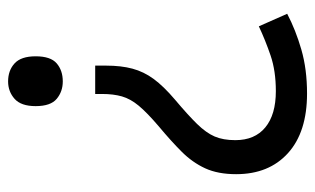

<svg xmlns="http://www.w3.org/2000/svg" viewBox="-172 -414 778 474"><g transform="rotate(-90 217.0 -177.0)"><path d="M292 -304Q292 -267 284.5 -239Q277 -211 259 -186.5Q241 -162 208 -134Q170 -102 148 -79.5Q126 -57 117 -36Q108 -15 108 15Q108 63 139.5 89Q171 115 229 115Q279 115 317 102Q355 89 389 73L420 143Q380 164 331.5 178Q283 192 223 192Q128 192 76 145Q24 98 24 17Q24 -28 38.5 -59.5Q53 -91 79.5 -117.5Q106 -144 142 -174Q176 -203 193 -223.5Q210 -244 216 -265Q222 -286 222 -314V-331H292ZM315 -478Q315 -441 297.5 -426Q280 -411 253 -411Q228 -411 210 -426Q192 -441 192 -478Q192 -514 210 -530Q228 -546 253 -546Q280 -546 297.5 -530Q315 -514 315 -478Z"/></g></svg>

Font: Noto Sans Elymaic
Style: Regular
Weight: 400
Designer: Morgane Pierson
Foundry: Google LLC
Version: Version 1.002; ttfautohint (v1.8.4.7-5d5b)